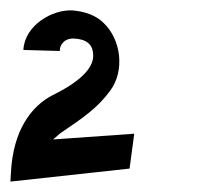

<svg xmlns="http://www.w3.org/2000/svg" viewBox="-43 -810 423 369"><path d="M-23 -461 206 -486 215 -553 59 -542 73 -554 76 -556C117 -584 144 -602 169 -636C197 -674 190 -734 156 -766C142 -780 121 -788 96 -790C58 -792 5 -762 2 -715V-714L72 -712V-714C72 -721 78 -736 98 -736C123 -735 135 -725 136 -706C138 -684 119 -657 58 -627C17 -606 -18 -559 -22 -478Z"/></svg>

Font: Charger Slice
Style: Regular
Weight: 400
Designer: Jasper
Foundry: Cannot Into Space Fonts
Version: Version 1.1